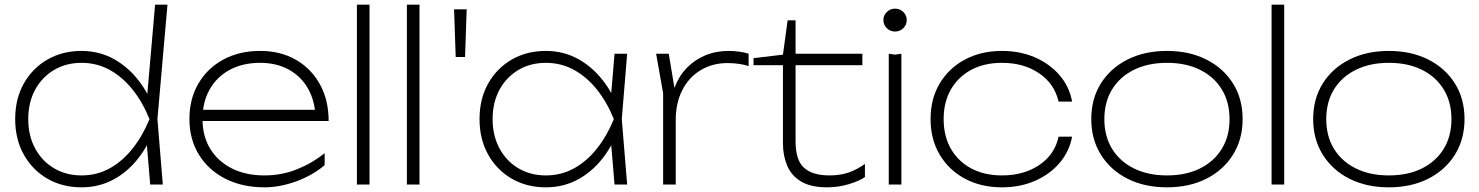

<svg xmlns="http://www.w3.org/2000/svg" viewBox="-20 -790 6334 822"><path d="M623 0 605 -215 629 -280 607 -345 644 -770H697L654 -280L677 0ZM654 -280Q630 -193 583 -127Q536 -61 471.5 -24.5Q407 12 329 12Q247 12 183 -25Q119 -62 82 -128Q45 -194 45 -280Q45 -367 82 -432.5Q119 -498 183 -535Q247 -572 329 -572Q407 -572 471.5 -535Q536 -498 583 -432.5Q630 -367 654 -280ZM101 -280Q101 -209 130.5 -154.5Q160 -100 211.5 -69.5Q263 -39 329 -39Q395 -39 450 -69.5Q505 -100 548 -154.5Q591 -209 620 -280Q591 -352 548 -406Q505 -460 450 -490.5Q395 -521 329 -521Q263 -521 211.5 -490.5Q160 -460 130.5 -406Q101 -352 101 -280Z M1112 12Q1017 12 944.5 -25Q872 -62 831.5 -128Q791 -194 791 -280Q791 -367 829.5 -432.5Q868 -498 936 -535Q1004 -572 1094 -572Q1181 -572 1247 -534Q1313 -496 1350 -428.5Q1387 -361 1387 -272H828V-320H1374L1331 -290Q1328 -360 1298 -412Q1268 -464 1215.5 -492.5Q1163 -521 1094 -521Q1019 -521 963.5 -491Q908 -461 877.5 -407Q847 -353 847 -280Q847 -207 880 -153Q913 -99 972.5 -69Q1032 -39 1112 -39Q1186 -39 1251 -65Q1316 -91 1370 -134V-83Q1318 -39 1248 -13.5Q1178 12 1112 12Z M1508 -770H1562V0H1508Z M1722 -770H1776V0H1722Z M1924 -750H1978L1971 -546H1931Z M2611 0 2593 -215 2617 -280 2593 -345 2611 -560H2665L2642 -280L2665 0ZM2642 -280Q2618 -193 2571 -127Q2524 -61 2459.5 -24.5Q2395 12 2317 12Q2235 12 2171 -25Q2107 -62 2070 -128Q2033 -194 2033 -280Q2033 -367 2070 -432.5Q2107 -498 2171 -535Q2235 -572 2317 -572Q2395 -572 2459.5 -535Q2524 -498 2571 -432.5Q2618 -367 2642 -280ZM2089 -280Q2089 -209 2118.5 -154.5Q2148 -100 2199.5 -69.5Q2251 -39 2317 -39Q2383 -39 2438 -69.5Q2493 -100 2536 -154.5Q2579 -209 2608 -280Q2579 -352 2536 -406Q2493 -460 2438 -490.5Q2383 -521 2317 -521Q2251 -521 2199.5 -490.5Q2148 -460 2118.5 -406Q2089 -352 2089 -280Z M2789 -560H2843L2873 -381V0H2819V-391ZM3185 -560V-507Q3169 -513 3144 -516.5Q3119 -520 3095 -520Q3030 -520 2979.5 -489.5Q2929 -459 2901 -404Q2873 -349 2873 -277L2851 -312Q2851 -370 2869 -417.5Q2887 -465 2920.5 -499.5Q2954 -534 2999.5 -553Q3045 -572 3100 -572Q3123 -572 3147 -568.5Q3171 -565 3185 -560Z M3206 -511V-541L3332 -556L3352 -703H3386V-560H3672V-511H3386V-185Q3386 -104 3422.5 -71.5Q3459 -39 3531 -39Q3578 -39 3613.5 -51.5Q3649 -64 3683 -88V-32Q3661 -16 3615.5 -2Q3570 12 3521 12Q3451 12 3409.5 -13Q3368 -38 3350 -81Q3332 -124 3332 -176V-511Z M3785 -560 3812 -556 3839 -560V0H3785ZM3812 -655Q3791 -655 3776.5 -669.5Q3762 -684 3762 -704Q3762 -724 3776.5 -738.5Q3791 -753 3812 -753Q3833 -753 3847.5 -738.5Q3862 -724 3862 -704Q3862 -684 3847.5 -669.5Q3833 -655 3812 -655Z M4570 -205Q4558 -141 4516 -92Q4474 -43 4410.5 -15.5Q4347 12 4270 12Q4180 12 4111 -25Q4042 -62 4003 -128Q3964 -194 3964 -280Q3964 -367 4003 -432.5Q4042 -498 4111 -535Q4180 -572 4270 -572Q4347 -572 4410.5 -544.5Q4474 -517 4516 -468.5Q4558 -420 4570 -355H4512Q4495 -431 4429 -476Q4363 -521 4270 -521Q4194 -521 4138 -491Q4082 -461 4051 -407Q4020 -353 4020 -280Q4020 -207 4051 -153Q4082 -99 4138 -69Q4194 -39 4270 -39Q4364 -39 4430 -84Q4496 -129 4512 -205Z M4976 12Q4880 12 4807 -25Q4734 -62 4693 -128Q4652 -194 4652 -280Q4652 -367 4693 -432.5Q4734 -498 4807 -535Q4880 -572 4976 -572Q5072 -572 5145 -535Q5218 -498 5259 -432.5Q5300 -367 5300 -280Q5300 -194 5259 -128Q5218 -62 5145 -25Q5072 12 4976 12ZM4976 -39Q5058 -39 5118 -69Q5178 -99 5211 -153Q5244 -207 5244 -280Q5244 -353 5211 -407Q5178 -461 5118 -491Q5058 -521 4976 -521Q4895 -521 4834.5 -491Q4774 -461 4741 -407Q4708 -353 4708 -280Q4708 -207 4741 -153Q4774 -99 4834.5 -69Q4895 -39 4976 -39Z M5424 -770H5478V0H5424Z M5926 12Q5830 12 5757 -25Q5684 -62 5643 -128Q5602 -194 5602 -280Q5602 -367 5643 -432.5Q5684 -498 5757 -535Q5830 -572 5926 -572Q6022 -572 6095 -535Q6168 -498 6209 -432.5Q6250 -367 6250 -280Q6250 -194 6209 -128Q6168 -62 6095 -25Q6022 12 5926 12ZM5926 -39Q6008 -39 6068 -69Q6128 -99 6161 -153Q6194 -207 6194 -280Q6194 -353 6161 -407Q6128 -461 6068 -491Q6008 -521 5926 -521Q5845 -521 5784.5 -491Q5724 -461 5691 -407Q5658 -353 5658 -280Q5658 -207 5691 -153Q5724 -99 5784.5 -69Q5845 -39 5926 -39Z"/></svg>

Font: Unbounded ExtraLight
Style: Regular
Weight: 250
Designer: Luke Prowse, Jean-Baptiste Morizot, Fátima Lázaro, Florian Runge
Foundry: NaN
Version: Version 1.701;gftools[0.9.28.dev5+ged2979d]